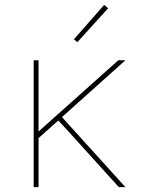

<svg xmlns="http://www.w3.org/2000/svg" viewBox="-20 -767 640 787"><path d="M118 0V-520H138V-228L465 -520H494L234 -287L494 0H467L258 -231L219 -273L138 -201V0ZM297 -594 283 -606 407 -747 423 -733Z"/></svg>

Font: Iosevka SS04 Thin Extended
Style: Regular
Weight: 100
Width: 7
Monospace: yes
Designer: Belleve Invis
Foundry: Belleve Invis
Version: Version 19.0.0; ttfautohint (v1.8.4)